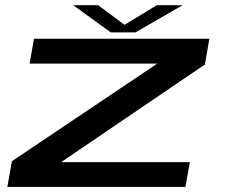

<svg xmlns="http://www.w3.org/2000/svg" viewBox="-20 -738 888 758"><path d="M9 0H712L729.5 -98H222.5L223 -99L789 -483.5L806.5 -585H114L97 -487H601.5H601L27 -101.5ZM417.5 -610H514.5L701 -717.5H599.5L471.5 -640L367.5 -717.5H269Z"/></svg>

Font: Anybody ExtraExpanded Medium
Style: Italic
Weight: 500
Width: 8
Italic angle: -10°
Version: Version 1.113;gftools[0.9.25]